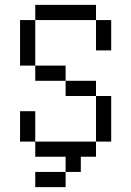

<svg xmlns="http://www.w3.org/2000/svg" viewBox="-20 -645 540 790"><path d="M250 62.5H125V125H250ZM250 62.5H312.5V0H375V-62.5H125V0H250ZM125 -62.5Q125 -62.5 125 -187.5H62.5Q62.5 -187.5 62.5 -62.5ZM375 -62.5H437.5V-250H375ZM375 -250V-312.5H250V-250ZM250 -312.5V-375H125V-312.5ZM125 -375V-562.5H62.5V-375ZM375 -562.5Q375 -562.5 375 -437.5H437.5Q437.5 -437.5 437.5 -562.5ZM125 -562.5H375V-625H125Z"/></svg>

Font: UnifontExMono
Style: Regular
Weight: 500
Version: Version 15.0.06